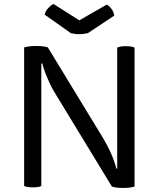

<svg xmlns="http://www.w3.org/2000/svg" viewBox="-20 -926 786 951"><path d="M184.6 -611.3Q185.5 -611.3 189.5 -611.3Q199.2 -574.2 215.8 -537.1Q231.4 -499 250 -468.8Q344.7 -313.5 534.2 -2Q542 1 555.7 2.9Q568.4 4.9 588.9 4.9Q610.4 4.9 624 2.9Q636.7 1 646.5 -2Q646.5 -231.4 646.5 -690.4Q639.6 -693.4 628.9 -695.3Q619.1 -697.3 602.5 -697.3Q586.9 -697.3 577.1 -695.3Q567.4 -693.4 560.5 -690.4Q560.5 -490.2 560.5 -90.8Q559.6 -90.8 556.6 -90.8Q545.9 -130.9 528.3 -169.9Q510.7 -209 489.3 -244.1Q398.4 -392.6 216.8 -691.4Q207 -694.3 194.3 -696.3Q180.7 -698.2 160.2 -698.2Q138.7 -698.2 124 -696.3Q110.4 -694.3 99.6 -691.4Q99.6 -657.2 99.6 -590.8Q99.6 -444.3 99.6 -4.9Q106.4 -1 117.2 0Q127 2 142.6 2Q159.2 2 168.9 0Q178.7 -1 184.6 -4.9Q184.6 -207 184.6 -611.3ZM245.1 -906.2Q230.5 -899.4 218.8 -885.7Q206.1 -873 201.2 -853.5Q244.1 -823.2 331.1 -761.7Q335.9 -760.7 346.7 -758.8Q357.4 -756.8 372.1 -756.8Q387.7 -756.8 398.4 -758.8Q409.2 -760.7 415 -761.7Q459 -791 545.9 -848.6Q543 -868.2 532.2 -881.8Q521.5 -896.5 508.8 -903.3Q463.9 -877 373 -825.2Q340.8 -845.7 245.1 -906.2Z"/></svg>

Font: cl
Style: Regular
Weight: 400
Designer: Mitja Miklavcic
Version: Version 1.0